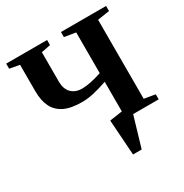

<svg xmlns="http://www.w3.org/2000/svg" viewBox="-195 -808 1124 1173"><g transform="rotate(-30 367.0 -221.0)"><path d="M710 0H529.8L466.8 213.4H405.8L388.7 -35.6L478 -48.8V-257.8Q368.7 -219.2 300.3 -219.2Q218.8 -219.2 172.4 -242.2Q126 -265.1 104 -309.3Q82 -353.5 82 -420.4V-606L12.2 -619.1V-654.8H300.8V-619.1L235.8 -606V-398.9Q235.8 -347.2 263.4 -318.8Q291 -290.5 338.9 -290.5Q393.1 -290.5 478 -318.8V-606L398.4 -619.1V-654.8H716.8V-619.1L632.3 -606V-48.8L710 -35.6Z"/></g></svg>

Font: Tinos
Style: Bold
Weight: 700
Designer: Steve Matteson
Foundry: Monotype Imaging Inc.
Version: Version 1.23